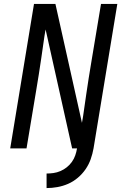

<svg xmlns="http://www.w3.org/2000/svg" viewBox="-20 -755 640 977"><path d="M217 202V128Q234 128 252 125.5Q270 123 287.5 115.5Q305 108 320 96Q335 84 346 68.5Q357 53 363 35.5Q369 18 372 0H347L219 -574L212 -605Q210 -597 209 -588Q208 -579 206 -570L190 -459Q184 -418 177.5 -376.5Q171 -335 164 -294L115 0H32L153 -735H262L397 -130Q399 -138 400 -147Q401 -156 403 -165L419 -276Q425 -317 431.5 -358.5Q438 -400 445 -441L494 -735H577L456 0Q451 28 441.5 55Q432 82 415.5 106Q399 130 376 149.5Q353 169 326.5 180.5Q300 192 272 197Q244 202 217 202Z"/></svg>

Font: Zed Sans Extended
Style: Italic
Weight: 400
Width: 7
Italic angle: -9°
Designer: Belleve Invis
Foundry: Belleve Invis
Version: Version 1.0.0; ttfautohint (v1.8.4)